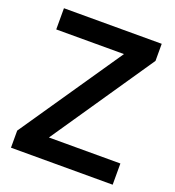

<svg xmlns="http://www.w3.org/2000/svg" viewBox="-130 -817 837 919"><g transform="rotate(20 288.0 -357.0)"><path d="M547 0V-108H183L537 -627V-714H39V-606H384L29 -87V0Z"/></g></svg>

Font: Noto Sans Myanmar SemiBold
Style: Regular
Weight: 600
Designer: Monotype Design Team
Foundry: Monotype Imaging Inc.
Version: Version 2.107